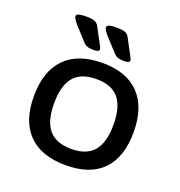

<svg xmlns="http://www.w3.org/2000/svg" viewBox="-131 -830 891 948"><g transform="rotate(20 315.0 -355.5)"><path d="M317 7Q188 7 120.5 -61.5Q53 -130 53 -261Q53 -391 120.5 -460.5Q188 -530 317 -530Q444 -530 510.5 -460.5Q577 -391 577 -261Q577 -130 511 -61.5Q445 7 317 7ZM316 -78Q395 -78 433 -123Q471 -168 471 -261Q471 -355 433 -400Q395 -445 316 -445Q235 -445 197 -400Q159 -355 159 -261Q159 -168 197 -123Q235 -78 316 -78ZM413 -575Q391 -575 378.5 -579.5Q366 -584 351 -601L296 -661Q271 -689 271 -702Q271 -718 321 -718Q356 -718 369 -711.5Q382 -705 389 -691L429 -616Q434 -606 437.5 -599.5Q441 -593 441 -588Q441 -575 413 -575ZM253 -575Q231 -575 218 -579.5Q205 -584 191 -601L136 -661Q111 -689 111 -702Q111 -718 161 -718Q196 -718 209 -711.5Q222 -705 229 -691L269 -616Q274 -606 277.5 -599.5Q281 -593 281 -588Q281 -575 253 -575Z"/></g></svg>

Font: Asap Semi Expanded Medium
Style: Regular
Weight: 500
Width: 6
Designer: Pablo Cosgaya
Foundry: Omnibus-Type
Version: Version 3.001; ttfautohint (v1.8.4.7-5d5b)